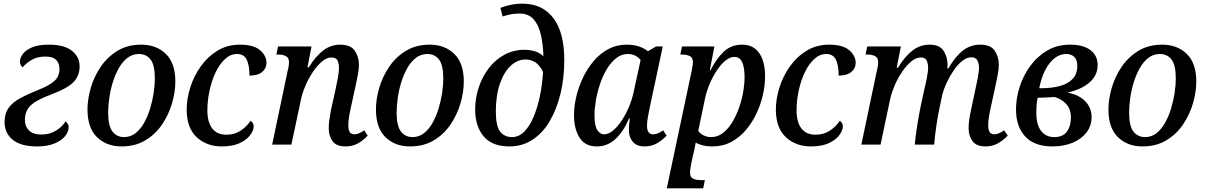

<svg xmlns="http://www.w3.org/2000/svg" viewBox="-20 -790 6590 1049"><path d="M183 10Q94 10 49.5 -26.5Q5 -63 5 -123Q5 -170 27.5 -201Q50 -232 92 -254.5Q134 -277 192 -300Q248 -322 276.5 -347Q305 -372 305 -414Q305 -443 287.5 -462Q270 -481 227 -481Q184 -481 152.5 -462.5Q121 -444 104 -422Q99 -425 94 -433.5Q89 -442 89 -455Q89 -473 104.5 -494.5Q120 -516 154.5 -531Q189 -546 247 -546Q331 -546 373 -512.5Q415 -479 415 -428Q415 -377 383 -343Q351 -309 272 -279Q219 -259 184 -240Q149 -221 132.5 -196Q116 -171 116 -134Q116 -99 138.5 -77Q161 -55 207 -55Q252 -55 287 -77Q322 -99 338 -127Q343 -123 349 -115Q355 -107 355 -95Q355 -70 335.5 -46Q316 -22 277.5 -6Q239 10 183 10Z M644 10Q562 10 510 -40.5Q458 -91 458 -192Q458 -248 476 -310Q494 -372 530.5 -425.5Q567 -479 622 -512.5Q677 -546 752 -546Q834 -546 886 -495.5Q938 -445 938 -344Q938 -288 920 -226Q902 -164 866 -110.5Q830 -57 774.5 -23.5Q719 10 644 10ZM658 -41Q693 -41 720 -62Q747 -83 767 -118.5Q787 -154 800 -196.5Q813 -239 819.5 -282Q826 -325 826 -361Q826 -435 802.5 -465Q779 -495 739 -495Q704 -495 676.5 -474Q649 -453 629 -417.5Q609 -382 596 -339.5Q583 -297 577 -254Q571 -211 571 -175Q571 -102 594.5 -71.5Q618 -41 658 -41Z M1192 10Q1109 10 1054.5 -40.5Q1000 -91 1000 -192Q1000 -250 1019.5 -312Q1039 -374 1076.5 -427Q1114 -480 1168 -513Q1222 -546 1291 -546Q1365 -546 1400.5 -516Q1436 -486 1436 -446Q1436 -417 1412.5 -397Q1389 -377 1343 -377Q1343 -433 1328 -464Q1313 -495 1275 -495Q1239 -495 1209 -467Q1179 -439 1157.5 -393.5Q1136 -348 1124.5 -293.5Q1113 -239 1113 -186Q1113 -124 1139 -89Q1165 -54 1217 -54Q1261 -54 1294.5 -76Q1328 -98 1349 -130Q1366 -119 1366 -100Q1366 -78 1347 -52Q1328 -26 1289.5 -8Q1251 10 1192 10Z M1867 10Q1818 10 1797 -18.5Q1776 -47 1776 -90Q1776 -109 1779 -132.5Q1782 -156 1788 -188L1813 -300Q1822 -341 1827 -370Q1832 -399 1832 -420Q1832 -441 1824.5 -458.5Q1817 -476 1791 -476Q1765 -476 1738.5 -453.5Q1712 -431 1688.5 -395.5Q1665 -360 1648.5 -321Q1632 -282 1625 -249L1572 0H1467L1552 -405Q1556 -419 1557.5 -431Q1559 -443 1559 -449Q1559 -475 1542 -483.5Q1525 -492 1500 -492H1490L1499 -536H1682L1660 -422H1667Q1705 -483 1746 -514.5Q1787 -546 1839 -546Q1895 -546 1918 -513Q1941 -480 1941 -436Q1941 -413 1935.5 -383Q1930 -353 1923 -322L1896 -198Q1890 -171 1886.5 -147Q1883 -123 1883 -105Q1883 -83 1890.5 -69.5Q1898 -56 1916 -56Q1939 -56 1970 -78L1989 -49Q1966 -24 1936.5 -7Q1907 10 1867 10Z M2220 10Q2138 10 2086 -40.5Q2034 -91 2034 -192Q2034 -248 2052 -310Q2070 -372 2106.5 -425.5Q2143 -479 2198 -512.5Q2253 -546 2328 -546Q2410 -546 2462 -495.5Q2514 -445 2514 -344Q2514 -288 2496 -226Q2478 -164 2442 -110.5Q2406 -57 2350.5 -23.5Q2295 10 2220 10ZM2234 -41Q2269 -41 2296 -62Q2323 -83 2343 -118.5Q2363 -154 2376 -196.5Q2389 -239 2395.5 -282Q2402 -325 2402 -361Q2402 -435 2378.5 -465Q2355 -495 2315 -495Q2280 -495 2252.5 -474Q2225 -453 2205 -417.5Q2185 -382 2172 -339.5Q2159 -297 2153 -254Q2147 -211 2147 -175Q2147 -102 2170.5 -71.5Q2194 -41 2234 -41Z M2763 10Q2668 10 2622 -45.5Q2576 -101 2576 -191Q2576 -254 2595.5 -312.5Q2615 -371 2650.5 -417.5Q2686 -464 2736 -491Q2786 -518 2846 -518Q2873 -518 2900 -510.5Q2927 -503 2949 -483Q2947 -550 2934.5 -602.5Q2922 -655 2894.5 -685.5Q2867 -716 2819 -716Q2788 -716 2764.5 -710.5Q2741 -705 2726 -700L2714 -747Q2733 -755 2765 -762.5Q2797 -770 2835 -770Q2943 -770 3003 -691.5Q3063 -613 3063 -462Q3063 -363 3042 -277Q3021 -191 2982.5 -126.5Q2944 -62 2888.5 -26Q2833 10 2763 10ZM2778 -41Q2815 -41 2844.5 -71Q2874 -101 2895.5 -152Q2917 -203 2930 -266Q2943 -329 2947 -397Q2929 -434 2905 -449.5Q2881 -465 2851 -465Q2807 -465 2770 -430.5Q2733 -396 2711 -332Q2689 -268 2689 -180Q2689 -101 2712.5 -71Q2736 -41 2778 -41Z M3241 10Q3176 10 3146 -38.5Q3116 -87 3116 -161Q3116 -209 3128.5 -262Q3141 -315 3165 -365.5Q3189 -416 3224 -457Q3259 -498 3304 -522Q3349 -546 3404 -546Q3475 -546 3520 -510L3564 -536H3601L3531 -208Q3525 -179 3520 -151.5Q3515 -124 3515 -104Q3515 -56 3548 -56Q3573 -56 3603 -78L3622 -49Q3600 -25 3570 -7.5Q3540 10 3501 10Q3459 10 3437.5 -15Q3416 -40 3416 -79Q3416 -92 3417 -105Q3418 -118 3421 -143H3417Q3385 -69 3341.5 -29.5Q3298 10 3241 10ZM3281 -56Q3304 -56 3328.5 -76Q3353 -96 3375.5 -129.5Q3398 -163 3415.5 -204Q3433 -245 3442 -288L3480 -462Q3464 -481 3446.5 -488Q3429 -495 3411 -495Q3376 -495 3347 -472.5Q3318 -450 3295.5 -412.5Q3273 -375 3258 -330Q3243 -285 3235.5 -240.5Q3228 -196 3228 -160Q3228 -104 3243 -80Q3258 -56 3281 -56Z M3623 239 3759 -403Q3762 -419 3764 -431Q3766 -443 3766 -449Q3766 -475 3749 -483.5Q3732 -492 3707 -492H3697L3706 -536H3883L3858 -406H3862Q3892 -467 3933 -506.5Q3974 -546 4035 -546Q4096 -546 4128 -500Q4160 -454 4160 -372Q4160 -326 4148.5 -273.5Q4137 -221 4113.5 -171Q4090 -121 4055.5 -80Q4021 -39 3975 -14.5Q3929 10 3872 10Q3817 10 3781 -11Q3780 -2 3777 11Q3774 24 3772 35L3758 96Q3756 108 3753 124.5Q3750 141 3750 152Q3750 179 3767 186.5Q3784 194 3809 194H3831L3822 239ZM3865 -41Q3901 -41 3929.5 -63Q3958 -85 3980 -121Q4002 -157 4017.5 -200.5Q4033 -244 4040.5 -288.5Q4048 -333 4048 -370Q4048 -419 4035.5 -449Q4023 -479 3993 -479Q3968 -479 3943 -458.5Q3918 -438 3896 -404.5Q3874 -371 3857.5 -332Q3841 -293 3833 -257L3795 -75Q3804 -61 3823 -51Q3842 -41 3865 -41Z M4411 10Q4328 10 4273.5 -40.5Q4219 -91 4219 -192Q4219 -250 4238.5 -312Q4258 -374 4295.5 -427Q4333 -480 4387 -513Q4441 -546 4510 -546Q4584 -546 4619.5 -516Q4655 -486 4655 -446Q4655 -417 4631.5 -397Q4608 -377 4562 -377Q4562 -433 4547 -464Q4532 -495 4494 -495Q4458 -495 4428 -467Q4398 -439 4376.5 -393.5Q4355 -348 4343.5 -293.5Q4332 -239 4332 -186Q4332 -124 4358 -89Q4384 -54 4436 -54Q4480 -54 4513.5 -76Q4547 -98 4568 -130Q4585 -119 4585 -100Q4585 -78 4566 -52Q4547 -26 4508.5 -8Q4470 10 4411 10Z M5364 10Q5315 10 5293.5 -18.5Q5272 -47 5272 -90Q5272 -109 5275 -132.5Q5278 -156 5285 -188L5309 -301Q5316 -332 5322.5 -366.5Q5329 -401 5329 -421Q5329 -441 5320.5 -459Q5312 -477 5287 -477Q5262 -477 5237 -457Q5212 -437 5190.5 -405.5Q5169 -374 5152.5 -338.5Q5136 -303 5128 -271L5114 -205Q5110 -188 5105 -160Q5100 -132 5095.5 -101Q5091 -70 5088 -43Q5085 -16 5084 0H4978Q4979 -16 4982.5 -43.5Q4986 -71 4991 -103.5Q4996 -136 5002 -167.5Q5008 -199 5013 -223L5030 -301Q5037 -328 5044 -364.5Q5051 -401 5051 -422Q5051 -440 5043.5 -458Q5036 -476 5012 -476Q4984 -476 4957.5 -453.5Q4931 -431 4907.5 -396Q4884 -361 4867.5 -322Q4851 -283 4844 -251L4791 0H4686L4771 -405Q4775 -419 4776.5 -431Q4778 -443 4778 -449Q4778 -475 4761 -483.5Q4744 -492 4719 -492H4709L4718 -536H4902L4879 -420H4886Q4924 -482 4965.5 -514Q5007 -546 5059 -546Q5113 -546 5134.5 -513.5Q5156 -481 5157 -439Q5157 -433 5156.5 -428Q5156 -423 5155 -417H5162Q5199 -481 5240.5 -513.5Q5282 -546 5336 -546Q5393 -546 5415 -512.5Q5437 -479 5437 -437Q5437 -413 5431 -380.5Q5425 -348 5419 -322L5392 -198Q5386 -171 5382.5 -147Q5379 -123 5379 -105Q5379 -83 5386.5 -69.5Q5394 -56 5412 -56Q5435 -56 5466 -78L5486 -49Q5462 -24 5432.5 -7Q5403 10 5364 10Z M5730 10Q5631 10 5581 -44.5Q5531 -99 5531 -192Q5531 -252 5550.5 -314Q5570 -376 5608 -428.5Q5646 -481 5701 -513.5Q5756 -546 5827 -546Q5899 -546 5938 -516Q5977 -486 5977 -435Q5977 -378 5932.5 -339.5Q5888 -301 5812 -284Q5874 -273 5909 -237Q5944 -201 5944 -151Q5944 -102 5916 -66Q5888 -30 5840 -10Q5792 10 5730 10ZM5805 -495Q5755 -495 5715 -445Q5675 -395 5658 -308H5669Q5726 -308 5770.5 -320Q5815 -332 5840.5 -359Q5866 -386 5866 -430Q5866 -464 5849 -479.5Q5832 -495 5805 -495ZM5741 -41Q5787 -41 5809 -71Q5831 -101 5831 -148Q5831 -194 5805 -222Q5779 -250 5741 -260Q5705 -257 5649 -256Q5644 -230 5643 -210Q5642 -190 5642 -173Q5642 -110 5667.5 -75.5Q5693 -41 5741 -41Z M6222 10Q6140 10 6088 -40.5Q6036 -91 6036 -192Q6036 -248 6054 -310Q6072 -372 6108.5 -425.5Q6145 -479 6200 -512.5Q6255 -546 6330 -546Q6412 -546 6464 -495.5Q6516 -445 6516 -344Q6516 -288 6498 -226Q6480 -164 6444 -110.5Q6408 -57 6352.5 -23.5Q6297 10 6222 10ZM6236 -41Q6271 -41 6298 -62Q6325 -83 6345 -118.5Q6365 -154 6378 -196.5Q6391 -239 6397.5 -282Q6404 -325 6404 -361Q6404 -435 6380.5 -465Q6357 -495 6317 -495Q6282 -495 6254.5 -474Q6227 -453 6207 -417.5Q6187 -382 6174 -339.5Q6161 -297 6155 -254Q6149 -211 6149 -175Q6149 -102 6172.5 -71.5Q6196 -41 6236 -41Z"/></svg>

Font: Noto Serif SemiCondensed Medium
Style: Italic
Weight: 500
Width: 4
Italic angle: -12°
Designer: Monotype Design Team
Foundry: Monotype Imaging Inc.
Version: Version 2.013